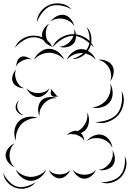

<svg xmlns="http://www.w3.org/2000/svg" viewBox="-39 -1049 790 1169"><path d="M280 -760Q294 -797 330 -819Q366 -841 406 -841Q446 -841 482 -819Q518 -797 532 -760Q506 -790 472 -810.5Q438 -831 406 -831Q374 -831 340 -810.5Q306 -790 280 -760ZM52 -758Q64 -792 96.5 -812Q129 -832 165 -832Q201 -833 234 -813.5Q267 -794 280 -760Q257 -787 225.5 -805Q194 -823 165 -822Q136 -822 105 -803.5Q74 -785 52 -758ZM168 -685Q178 -712 204.5 -732Q231 -752 260 -752Q289 -752 315.5 -732Q342 -712 352 -685Q333 -707 308 -717.5Q283 -728 260 -728Q237 -728 212 -717.5Q187 -707 168 -685ZM368 -685Q377 -711 402.5 -730.5Q428 -750 456 -750Q484 -750 509.5 -730.5Q535 -711 544 -685Q526 -706 502 -716Q478 -726 456 -726Q434 -726 410 -716Q386 -706 368 -685ZM60 -642Q59 -658 66 -676.5Q73 -695 88 -702Q102 -709 121.5 -702.5Q141 -696 152 -685Q137 -692 123.5 -689Q110 -686 98 -680Q87 -675 75.5 -666Q64 -657 60 -642ZM560 -685Q583 -689 608.5 -678.5Q634 -668 646 -647Q657 -627 652 -599.5Q647 -572 632 -555Q640 -577 637 -598Q634 -619 625 -636Q616 -652 599.5 -666Q583 -680 560 -685ZM108 -512Q88 -511 67 -521.5Q46 -532 39 -550Q31 -568 38.5 -590.5Q46 -613 60 -626Q51 -609 53 -591.5Q55 -574 61 -559Q67 -545 78 -531.5Q89 -518 108 -512ZM632 -539Q647 -515 647 -482.5Q647 -450 629 -427Q612 -405 580.5 -396Q549 -387 522 -396Q550 -397 573 -410.5Q596 -424 610 -442Q624 -460 631 -485.5Q638 -511 632 -539ZM318 -463Q309 -460 294.5 -460Q280 -460 274 -468Q268 -476 270.5 -489.5Q273 -503 278 -512Q276 -502 281.5 -495.5Q287 -489 293 -483Q298 -477 303 -470Q308 -463 318 -463ZM262 -512Q255 -491 235 -474.5Q215 -458 193 -458Q171 -458 151 -474.5Q131 -491 123 -512Q138 -495 156.5 -488.5Q175 -482 193 -482Q210 -482 229 -488.5Q248 -495 262 -512ZM701 -495Q720 -461 713.5 -420Q707 -379 682 -349Q656 -320 617 -306.5Q578 -293 541 -306Q580 -306 617 -319Q654 -332 674 -356Q694 -380 701 -418Q708 -456 701 -495ZM202 -342Q191 -363 193.5 -391Q196 -419 213 -437Q229 -454 257 -457.5Q285 -461 307 -451Q283 -453 263 -443.5Q243 -434 230 -420Q217 -406 208 -386Q199 -366 202 -342ZM104 -348Q89 -349 76 -359Q63 -369 58 -383Q54 -397 59 -412.5Q64 -428 76 -437Q68 -425 66 -411Q64 -397 68 -386Q71 -375 80.5 -364.5Q90 -354 104 -348ZM367 -225Q372 -231 379 -237Q378 -237 378 -237H379Q391 -246 406.5 -250.5Q422 -255 435 -251Q452 -260 464 -274Q479 -290 487.5 -313.5Q496 -337 492 -364Q505 -340 502.5 -309Q500 -278 482 -258Q471 -246 454 -239Q473 -218 474 -190Q467 -206 454 -215Q441 -224 427 -228Q423 -230 419 -231Q404 -230 390 -233Q378 -232 367 -225ZM58 -192Q45 -219 49 -253Q53 -287 74 -309Q95 -331 129 -337Q163 -343 191 -330Q161 -332 134.5 -321Q108 -310 91 -293Q75 -275 65 -248.5Q55 -222 58 -192ZM490 -190Q504 -211 531 -222.5Q558 -234 582 -228Q607 -222 625 -198.5Q643 -175 645 -150Q634 -173 615 -186.5Q596 -200 576 -205Q557 -210 533.5 -207.5Q510 -205 490 -190ZM50 -31Q29 -39 12 -60Q-5 -81 -5 -103Q-5 -126 12 -147Q29 -168 50 -176Q33 -161 26 -141.5Q19 -122 19 -103Q19 -85 26 -65.5Q33 -46 50 -31ZM645 -134Q658 -115 660 -88Q662 -61 649 -43Q635 -24 609 -16.5Q583 -9 561 -15Q584 -17 601 -29Q618 -41 629 -56Q640 -71 645.5 -91.5Q651 -112 645 -134ZM720 -99Q736 -69 729 -33.5Q722 2 700 27Q677 52 642.5 62.5Q608 73 577 60Q611 61 642.5 50.5Q674 40 692 20Q710 0 717.5 -32.5Q725 -65 720 -99ZM242 -15Q232 12 205 32Q178 52 149 52Q120 52 93.5 31.5Q67 11 57 -16Q76 6 101 17Q126 28 149 28Q172 28 197.5 17.5Q223 7 242 -15ZM389 -15Q382 5 363 21Q344 37 324 37Q303 37 284 21Q265 5 258 -15Q271 1 289 7Q307 13 324 13Q340 13 358 7Q376 1 389 -15ZM545 -15Q538 6 517.5 22.5Q497 39 475 39Q453 39 433 22.5Q413 6 405 -15Q420 2 439 8.5Q458 15 475 15Q493 15 512 8.5Q531 2 545 -15ZM178 60Q159 86 126 95.5Q93 105 62 96Q31 88 7.5 62.5Q-16 37 -19 5Q-6 34 17 57Q40 80 64 87Q89 94 120 86Q151 78 178 60ZM186 -914Q186 -950 209.5 -979.5Q233 -1009 266 -1021Q300 -1033 337 -1026Q374 -1019 397 -992Q366 -1010 331.5 -1015.5Q297 -1021 270 -1012Q243 -1002 220.5 -974.5Q198 -947 186 -914ZM269 -917Q281 -937 305 -949.5Q329 -962 352 -958Q374 -954 391.5 -933Q409 -912 413 -889Q402 -909 383.5 -920Q365 -931 347 -934Q329 -938 308 -935Q287 -932 269 -917ZM281 -765Q259 -770 239.5 -787.5Q220 -805 217 -827Q214 -849 227.5 -871.5Q241 -894 261 -905Q246 -888 242 -868Q238 -848 241 -831Q243 -813 252.5 -795Q262 -777 281 -765ZM488 -885Q512 -862 516.5 -826Q521 -790 508 -759Q494 -729 464.5 -708.5Q435 -688 401 -690Q433 -699 460 -719Q487 -739 498 -763Q509 -788 506 -821.5Q503 -855 488 -885ZM413 -873Q424 -854 423.5 -827.5Q423 -801 409 -784Q394 -767 368 -762Q342 -757 321 -765Q343 -765 361 -775.5Q379 -786 390 -799Q402 -813 409.5 -832Q417 -851 413 -873Z"/></svg>

Font: Rubik Puddles
Style: Regular
Weight: 400
Designer: Hubert and Fischer, NaN
Foundry: Hubert and Fischer, NaN
Version: Version 2.200